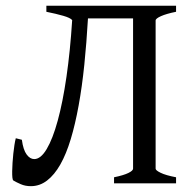

<svg xmlns="http://www.w3.org/2000/svg" viewBox="-20 -635 664 665"><path d="M284.7 -571.3Q279.8 -486.3 272 -410.4Q264.2 -334.5 252.4 -269.8Q240.7 -205.1 225.1 -153.3Q209.5 -101.6 189 -65.4Q168.5 -29.3 143.1 -9.8Q117.7 9.8 86.9 9.8Q67.4 9.8 51.8 2.9Q36.1 -3.9 26.4 -9.8Q23.9 -11.2 22.9 -20Q22 -28.8 22.2 -42Q22.5 -55.2 23.4 -71Q24.4 -86.9 26.1 -102.8Q27.8 -118.7 30 -132.8Q32.2 -147 34.7 -156.2L55.7 -150.9Q60.5 -115.7 72.3 -99.9Q84 -84 98.6 -84Q121.1 -84 141.8 -118.9Q162.6 -153.8 179.9 -217Q197.3 -280.3 210.2 -368.9Q223.1 -457.5 230 -565.4Q223.6 -573.2 199 -580.3Q174.3 -587.4 140.6 -594.2V-615.2H589.8V-594.2Q556.2 -587.4 537.6 -579.1Q519 -570.8 519 -564V-50.8Q519 -44.9 536.6 -36.4Q554.2 -27.8 589.8 -21V0H375V-21Q408.2 -27.8 424.6 -35.9Q440.9 -43.9 440.9 -50.8V-571.3Z"/></svg>

Font: Noto Serif Devanagari
Style: Regular
Weight: 400
Designer: Monotype Design Team
Foundry: Monotype Imaging Inc.
Version: Version 1.01